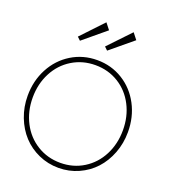

<svg xmlns="http://www.w3.org/2000/svg" viewBox="-161 -1018 1012 1146"><g transform="rotate(20 345.0 -445.0)"><path d="M205 -745 185 -764 316 -902.5 347 -863ZM377.5 -745 357.5 -764 489 -902.5 520 -863ZM24 -330.5Q24 -425.5 65.5 -503.8Q107 -582 180.2 -627Q253.5 -672 343 -672Q432.5 -672 505.5 -627Q578.5 -582 619.8 -503.8Q661 -425.5 661 -330.5Q661 -259 636.8 -195.8Q612.5 -132.5 570.5 -86.8Q528.5 -41 469.2 -14.5Q410 12 343 12Q276 12 216.8 -14.5Q157.5 -41 115.2 -86.8Q73 -132.5 48.5 -195.8Q24 -259 24 -330.5ZM343 -20Q425 -20 490.5 -60.8Q556 -101.5 592.5 -172.5Q629 -243.5 629 -330.5Q629 -417.5 592.5 -488.2Q556 -559 490.5 -599.5Q425 -640 343 -640Q261.5 -640 195.5 -599.5Q129.5 -559 92.8 -488.2Q56 -417.5 56 -330.5Q56 -243.5 92.8 -172.5Q129.5 -101.5 195.5 -60.8Q261.5 -20 343 -20Z"/></g></svg>

Font: League Spartan ExtraLight
Style: Regular
Weight: 200
Foundry: The League of Moveable Type
Version: Version 2.002